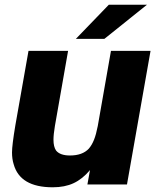

<svg xmlns="http://www.w3.org/2000/svg" viewBox="-20 -783 664 815"><path d="M38 -86Q31 -108 31 -136Q31 -166 45 -250L101 -567H269L213 -248Q207 -212 207 -190Q207 -160 218 -144Q235 -123 277 -123Q330 -123 357 -152Q370 -167 379 -189.5Q388 -212 395 -248L451 -567H619L519 0H351L362 -61Q330 -23 292.5 -5.5Q255 12 204 12Q65 12 38 -86ZM423 -618H302L442 -763H604Z"/></svg>

Font: Open Sauce One Black Italic
Style: Regular
Weight: 900
Italic angle: -10°
Designer: Alfredo Marco Pradil
Foundry: Creative Sauce Fz LLC
Version: Version 1.477